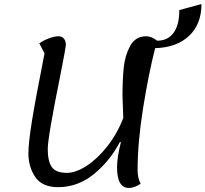

<svg xmlns="http://www.w3.org/2000/svg" viewBox="-20 -907 1020 953"><path d="M750 -668Q717 -538 690 -369Q663 -200 663 -64Q663 -22 678 5Q647 26 620 26Q561 26 561 -76Q561 -127 580 -201L575 -202Q525 -107 445.5 -42.5Q366 22 269 22Q189 22 155 -28.5Q121 -79 121 -145Q121 -197 138.5 -306Q156 -415 201 -642L175 -692Q195 -706 222.5 -716.5Q250 -727 270 -727Q287 -727 297 -715.5Q307 -704 307 -683Q307 -675 280 -536Q217 -226 217 -167Q217 -107 237 -78Q257 -49 312 -49Q356 -49 409.5 -83.5Q463 -118 512 -180Q561 -242 592 -321L591 -350Q588 -413 588 -429Q588 -509 594 -570Q600 -631 626 -679Q652 -727 706 -727Q732 -727 760 -705Q813 -705 841.5 -744Q870 -783 870 -857L980 -887Q980 -787 918.5 -729Q857 -671 750 -668Z"/></svg>

Font: Lemonada Light
Style: Regular
Weight: 300
Designer: Mohamed Gaber (Arabic) Eduardo Tunni (Latin)
Foundry: Kief Type Foundry
Version: Version 3.006